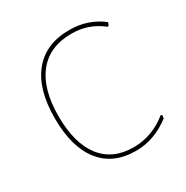

<svg xmlns="http://www.w3.org/2000/svg" viewBox="-151 -767 870 898"><g transform="rotate(-30 284.0 -318.0)"><path d="M342 -641Q442 -641 518 -582L511 -565H504Q434 -621 342 -621Q223 -621 160 -542Q97 -463 97 -316Q97 -171 157 -93Q217 -15 330 -15Q430 -15 513 -82L520 -80L518 -62Q431 5 331 5Q208 5 142.5 -78.5Q77 -162 77 -317Q77 -473 145.5 -557Q214 -641 342 -641Z"/></g></svg>

Font: Alegreya Sans SC Thin
Style: Regular
Weight: 100
Designer: Juan Pablo del Peral
Foundry: Huerta Tipografica
Version: Version 2.007